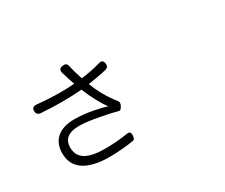

<svg xmlns="http://www.w3.org/2000/svg" viewBox="-127 -1115 1754 1497"><g transform="rotate(-30 750.0 -366.0)"><path d="M484.4 34.2Q343.8 32.2 267.6 -17.6Q187.5 -70.3 187.5 -173.8Q187.5 -262.7 243.2 -310.5Q298.8 -358.4 403.3 -358.4Q476.6 -358.4 570.3 -340.8Q646.5 -326.2 680.7 -312.5Q613.3 -411.1 565.4 -530.3Q486.3 -523.4 377.9 -523.4Q306.6 -523.4 200.2 -530.3Q163.1 -533.2 162.1 -568.4Q160.2 -609.4 207 -604.5Q395.5 -585.9 540 -598.6Q522.5 -644.5 511.7 -684.6Q506.8 -697.3 502.9 -711.9Q487.3 -759.8 530.3 -764.6Q550.8 -767.6 561 -761.2Q571.3 -754.9 575.2 -735.4Q586.9 -680.7 612.3 -605.5Q707 -617.2 787.1 -640.6Q827.1 -652.3 831.1 -610.4Q835 -579.1 804.7 -570.3Q748 -555.7 636.7 -539.1Q680.7 -425.8 744.1 -341.8Q757.8 -322.3 765.6 -313.5Q775.4 -302.7 774.4 -288.1Q773.4 -274.4 764.6 -261.7Q762.7 -259.8 759.8 -254.9Q753.9 -245.1 750 -242.2Q744.1 -238.3 734.4 -240.2Q670.9 -257.8 584 -273.4Q470.7 -294.9 408.2 -294.9Q263.7 -294.9 263.7 -182.6Q263.7 -108.4 322.3 -73.2Q377.9 -40 488.3 -39.1Q593.8 -38.1 697.3 -54.7Q718.8 -58.6 727.1 -49.8Q735.4 -41 733.4 -18.6Q732.4 -1 727.5 6.8Q721.7 15.6 706.1 17.6Q598.6 34.2 484.4 34.2Z"/></g></svg>

Font: Bpmf GenSen Rounded R
Style: R
Weight: 400
Foundry: But Ko
Version: Version 1.320